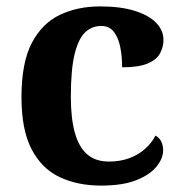

<svg xmlns="http://www.w3.org/2000/svg" viewBox="-20 -569 567 599"><path d="M295 10Q222 10 166 -16.5Q110 -43 78.5 -103.5Q47 -164 47 -266Q47 -374 79.5 -435.5Q112 -497 167.5 -523Q223 -549 292 -549Q357 -549 401 -535Q445 -521 467.5 -497.5Q490 -474 490 -444Q490 -423 479.5 -403Q469 -383 441 -371Q413 -359 361 -359Q361 -394 355 -423Q349 -452 335 -470Q321 -488 296 -488Q267 -488 246 -468.5Q225 -449 213 -401Q201 -353 201 -267Q201 -200 213.5 -155Q226 -110 252 -87.5Q278 -65 320 -65Q355 -65 383.5 -75.5Q412 -86 433 -105Q454 -124 465 -146Q478 -139 483.5 -126.5Q489 -114 489 -100Q489 -75 468.5 -49.5Q448 -24 405.5 -7Q363 10 295 10Z"/></svg>

Font: Noto Serif Hebrew
Style: Bold
Weight: 700
Version: Version 2.003